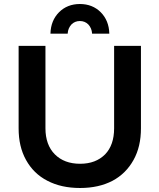

<svg xmlns="http://www.w3.org/2000/svg" viewBox="-20 -929 796 959"><path d="M254 -158C223 -189 207 -233 207 -288V-700H73V-288C73 -227 85 -175 110 -130C135 -85 170 -50 217 -26C263 -2 317 10 380 10C442 10 496 -2 542 -26C587 -50 622 -85 647 -130C672 -175 684 -227 684 -288V-700H550V-288C550 -233 535 -189 505 -158C474 -127 433 -111 380 -111C327 -111 285 -127 254 -158ZM232 -761H318C319 -780 326 -795 337 -807C348 -818 362 -824 379 -824C396 -824 410 -818 421 -807C432 -795 439 -780 440 -761H526C525 -805 510 -841 483 -868C456 -895 421 -909 379 -909C337 -909 302 -895 275 -868C248 -841 233 -805 232 -761Z"/></svg>

Font: Argentum Sans Medium
Style: Regular
Weight: 500
Designer: Julieta Ulanovsky
Foundry: Julieta Ulanovsky
Version: Version 5.001;January 29, 2019;FontCreator 11.5.0.2425 64-bi